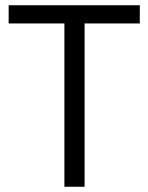

<svg xmlns="http://www.w3.org/2000/svg" viewBox="-20 -712 566 732"><path d="M225.5 0V-622.6H13V-692H513V-622.6H302.5V0Z"/></svg>

Font: Titillium Web
Style: Bold
Weight: 700
Designer: Mohamed Gaber, Accademia di Belle Arti di Urbino
Foundry: Kief Type Foundry, Accademia di Belle Arti di Urbino
Version: Version 3.000